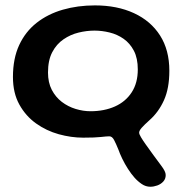

<svg xmlns="http://www.w3.org/2000/svg" viewBox="-20 -497 690 712"><path d="M537.5 195.5Q520.5 195.5 505.8 185.5Q491 175.5 479 162Q466.5 148 454.5 129.2Q442.5 110.5 433.2 91.2Q424 72 419 57.5Q410.5 36.5 403.2 22.5Q396 8.5 385.5 8.5Q375.5 8.5 354.2 11Q333 13.5 288.5 13.5Q244 13.5 198 0.8Q152 -12 113.8 -39.2Q75.5 -66.5 51.8 -109.2Q28 -152 28 -211.5Q28 -280 51.2 -330Q74.5 -380 116 -412.5Q157.5 -445 212.8 -461Q268 -477 332 -477Q414.5 -477 476.8 -448.2Q539 -419.5 573.5 -365.5Q608 -311.5 608 -234.5Q608 -169.5 588 -125.2Q568 -81 534.5 -51.5Q515 -34 505.5 -23.2Q496 -12.5 496 -5Q496 0.5 503 12.2Q510 24 520 38Q534 57.5 548.8 78Q563.5 98.5 578 117.5Q586 128 590.2 136.5Q594.5 145 594.5 152Q594.5 166.5 585.5 176.2Q576.5 186 563.2 190.8Q550 195.5 537.5 195.5ZM315.5 -84.5Q366.5 -84.5 406.2 -102.2Q446 -120 468.5 -154.8Q491 -189.5 491 -239.5Q491 -281 476.5 -308.8Q462 -336.5 438.5 -353Q415 -369.5 386.5 -376.5Q358 -383.5 330.5 -383.5Q301.5 -383.5 271.5 -376.2Q241.5 -369 215.5 -351.2Q189.5 -333.5 173.8 -303.5Q158 -273.5 158 -228Q158 -191 172 -164Q186 -137 209.2 -119.2Q232.5 -101.5 260.5 -93Q288.5 -84.5 315.5 -84.5Z"/></svg>

Font: Gluten
Style: Regular
Weight: 400
Designer: Tyler Finck
Foundry: Etcetera Type Company
Version: Version 1.300